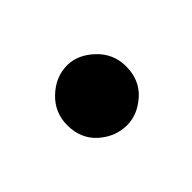

<svg xmlns="http://www.w3.org/2000/svg" viewBox="-44 -416 258 258"><g transform="rotate(-45 85.5 -287.0)"><path d="M30 -287Q30 -311 47.5 -327.5Q65 -344 87 -344Q107 -344 124.5 -327.5Q142 -311 142 -287Q142 -261 124.5 -245.5Q107 -230 87 -230Q65 -230 47.5 -245.5Q30 -261 30 -287Z"/></g></svg>

Font: Josefin Sans Medium
Style: Regular
Weight: 500
Designer: Santiago Orozco
Foundry: Typemade
Version: Version 2.001